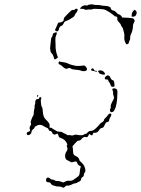

<svg xmlns="http://www.w3.org/2000/svg" viewBox="-20 -640 652 888"><path d="M164 -191Q167 -192 169 -190Q171 -188 171 -184.5Q171 -181 169.5 -179.5Q168 -178 169 -170Q170 -162 170.5 -155.5Q171 -149 174 -145Q177 -141 178 -124Q180 -97 192 -87Q198 -82 204 -74Q212 -64 209 -52Q209 -50 210 -49.5Q211 -49 214 -49Q219 -50 221 -47Q223 -44 229.5 -41Q236 -38 240.5 -34.5Q245 -31 255 -31Q265 -31 270.5 -27Q276 -23 282 -21Q288 -19 289 -16.5Q290 -14 295.5 -15Q301 -16 308 -14Q315 -12 321 -15Q327 -18 333 -17Q360 -12 367 -17Q372 -21 376 -21Q380 -21 383 -25Q390 -35 403 -35Q408 -35 414 -39Q419 -42 429.5 -52.5Q440 -63 441 -65Q442 -68 448 -72Q461 -79 461 -85Q461 -89 466.5 -93.5Q472 -98 478 -106.5Q484 -115 489 -115Q500 -115 491 -99Q485 -90 485 -85Q485 -77 475 -75Q470 -74 469 -71.5Q468 -69 463 -60Q460 -53 457.5 -51Q455 -49 447 -47Q442 -45 439 -39Q436 -33 430 -29Q424 -25 417.5 -26Q411 -27 411 -24Q411 -21 408.5 -17.5Q406 -14 403 -14Q400 -14 398 -17Q394 -21 392.5 -20Q391 -19 389 -13Q384 -3 377 -6Q374 -8 367.5 -5.5Q361 -3 357 3Q352 11 340 11Q338 11 326 24L315 37L317 47Q318 57 318 62Q318 77 329 81Q343 87 346 96Q347 103 350 105Q367 120 371 131Q379 153 371 159Q368 162 368 167Q368 176 360 180Q355 183 355 188.5Q355 194 351 197Q347 200 345.5 200Q344 200 338 204Q332 208 328 208Q324 208 319 210Q300 220 293 218.5Q286 217 281 223Q274 231 267 226Q263 223 256 223Q241 223 228.5 218.5Q216 214 214 207Q212 203 204 203Q196 203 194 198Q192 195 193.5 189Q195 183 198 182Q204 179 213 187Q218 191 224 191Q230 191 233 194Q236 197 242 197Q258 197 269 203Q274 205 281.5 200Q289 195 300.5 196Q312 197 319.5 191.5Q327 186 332 183Q337 180 342.5 175Q348 170 349 156Q350 142 352 136.5Q354 131 353.5 129.5Q353 128 349 127Q339 123 337 113Q335 103 319 109L311 111L299 105Q289 100 286.5 98Q284 96 282 89Q278 74 289 58Q295 49 290 40Q287 36 290 32.5Q293 29 289 22Q281 5 263 -1Q255 -4 253.5 -5.5Q252 -7 250 -14Q247 -25 242 -21Q241 -19 235 -18Q231 -17 226.5 -19.5Q222 -22 222 -25Q222 -28 218 -31.5Q214 -35 210 -35Q206 -35 204 -43Q203 -47 194.5 -50Q186 -53 180 -58Q167 -66 152 -60Q141 -55 140 -50.5Q139 -46 132.5 -41.5Q126 -37 126 -31Q125 -21 117 -17Q108 -12 105 -18Q102 -22 104.5 -26Q107 -30 112 -31Q122 -33 118 -42Q115 -52 121 -59Q125 -64 123.5 -68Q122 -72 122 -76Q122 -79 126.5 -90.5Q131 -102 133.5 -105Q136 -108 136 -115.5Q136 -123 138.5 -134.5Q141 -146 140 -148Q139 -150 141.5 -156.5Q144 -163 143 -165Q142 -168 144 -173.5Q146 -179 149 -181Q152 -182 156 -182Q160 -182 161 -185.5Q162 -189 164 -191ZM152 -199Q154 -201 155 -201Q156 -201 156.5 -199Q157 -197 156 -195Q155 -193 154 -192Q152 -191 151 -195ZM504 -231Q510 -231 510 -232Q511 -232 516.5 -229Q522 -226 522 -224Q524 -218 522 -183Q520 -161 515 -144Q510 -131 506.5 -126.5Q503 -122 497 -121Q491 -121 489 -126.5Q487 -132 491 -138Q493 -142 492 -148Q491 -154 499 -169Q506 -181 507 -186Q508 -191 505 -198Q502 -205 503 -209.5Q504 -214 502 -219Q496 -230 504 -231ZM474 -290Q484 -295 490 -282Q496 -269 502 -269Q508 -269 509 -252L510 -241L504 -239Q494 -236 491 -248Q489 -255 485.5 -259Q482 -263 480.5 -268Q479 -273 473.5 -272.5Q468 -272 466 -274Q463 -277 466 -282.5Q469 -288 474 -290ZM436 -313Q447 -318 459 -309Q464 -304 465.5 -300Q467 -296 463 -295Q461 -294 451 -296Q441 -298 439 -302Q437 -306 434.5 -308.5Q432 -311 436 -313ZM403 -321Q410 -328 414 -319Q416 -313 420 -313Q429 -313 429 -310Q429 -308 424 -309Q401 -313 401 -316Q401 -318 403 -321ZM262 -354Q265 -354 277.5 -351.5Q290 -349 295 -346Q303 -342 309.5 -340.5Q316 -339 325.5 -336.5Q335 -334 345 -335Q367 -337 370 -337Q373 -337 377 -331Q384 -323 382 -317.5Q380 -312 370 -311Q362 -310 356.5 -312.5Q351 -315 344.5 -316Q338 -317 326 -318Q314 -319 309 -322Q302 -328 294 -324Q290 -322 287 -322Q281 -321 264 -337Q258 -342 255 -342Q253 -342 251.5 -345Q250 -348 251 -350.5Q252 -353 252.5 -355Q253 -357 257 -355Q261 -353 262 -354ZM240 -491Q246 -489 239 -475Q236 -468 236 -457Q237 -444 237 -432Q236 -406 246 -380L248 -374L241 -369Q235 -365 233 -365Q231 -365 227 -380Q224 -389 219 -393.5Q214 -398 214 -402Q214 -406 212.5 -411Q211 -416 212.5 -425Q214 -434 215 -449Q216 -464 220 -469Q224 -474 224 -479.5Q224 -485 231 -488Q238 -491 240 -491ZM597 -590Q602 -595 603 -595Q604 -595 608 -591Q616 -583 609 -571Q607 -567 606 -566Q605 -565 603 -564.5Q601 -564 597 -563H589V-570Q589 -581 597 -590ZM327 -597Q332 -602 338 -598Q341 -596 337.5 -588.5Q334 -581 332.5 -581Q331 -581 327 -572Q323 -563 318 -560.5Q313 -558 305.5 -552.5Q298 -547 288 -544Q282 -542 279.5 -540Q277 -538 274 -531Q269 -521 265 -521Q262 -521 257.5 -516Q253 -511 253 -507Q253 -502 249 -498L245 -494L239 -497Q234 -500 234 -501Q234 -502 238.5 -510.5Q243 -519 245 -525Q247 -532 249 -534Q251 -536 256 -536Q264 -536 270 -541Q276 -546 275 -552Q274 -557 288 -570.5Q302 -584 307.5 -589.5Q313 -595 318.5 -594Q324 -593 327 -597ZM395 -619Q407 -621 411 -619Q414 -617 428 -617Q442 -617 445 -615.5Q448 -614 464 -613Q490 -612 492 -602Q494 -593 505 -591Q511 -590 518.5 -582Q526 -574 528 -574Q531 -574 536 -570.5Q541 -567 543 -563L545 -559L567 -558Q590 -557 595 -555Q608 -547 599 -534Q595 -528 595 -521Q595 -500 585 -480Q581 -472 582 -465Q583 -458 579.5 -453Q576 -448 576 -443.5Q576 -439 572 -437Q567 -434 564.5 -435.5Q562 -437 559 -445Q554 -455 555 -468Q556 -481 554 -486.5Q552 -492 550.5 -501Q549 -510 544 -516Q539 -522 539 -525Q539 -528 530 -537.5Q521 -547 522.5 -552.5Q524 -558 520.5 -561.5Q517 -565 514.5 -564Q512 -563 505 -570Q488 -584 468 -594Q458 -598 445.5 -598Q433 -598 422.5 -599Q412 -600 408 -597.5Q404 -595 396 -596Q388 -597 382 -595Q376 -593 371 -596.5Q366 -600 359 -599Q345 -597 355 -607Q365 -617 378 -615Q384 -614 386.5 -616Q389 -618 395 -619Z"/></svg>

Font: TT2020 Style D
Style: Italic
Weight: 400
Italic angle: -15°
Version: Version 0.2.000